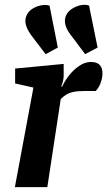

<svg xmlns="http://www.w3.org/2000/svg" viewBox="-20 -767 440 787"><path d="M167 -545 116 -612Q96 -637 88.5 -657.5Q81 -678 86 -696Q92 -716 108.5 -728Q125 -740 145.5 -744.5Q166 -749 183 -744L217 -572ZM329 -545 279 -612Q258 -637 250.5 -657.5Q243 -678 248 -696Q254 -716 271.5 -728.5Q289 -741 310 -745.5Q331 -750 345 -744L380 -572ZM41 0 117 -408 42 -425V-486L241 -505V-457Q241 -446 238 -434Q235 -422 231 -412H235Q244 -433 262 -456.5Q280 -480 304 -496.5Q328 -513 352 -513Q377 -513 388.5 -501Q400 -489 400 -466Q400 -447 392 -426Q384 -405 372 -394H327Q298 -394 280 -390Q262 -386 250.5 -378.5Q239 -371 229 -361L174 0Z"/></svg>

Font: Faustina
Style: Bold Italic
Weight: 700
Italic angle: -8°
Designer: Alfonso Garcia
Foundry: http://www.omnibus-type.com
Version: Version 1.200